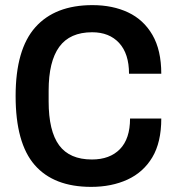

<svg xmlns="http://www.w3.org/2000/svg" viewBox="-20 -718 687 750"><path d="M336 12Q190 12 115.5 -73.5Q41 -159 41 -343Q41 -525 118 -611.5Q195 -698 341 -698Q420 -698 480.5 -669.5Q541 -641 575.5 -581.5Q610 -522 610 -430H484Q484 -508 445.5 -550Q407 -592 340 -592Q253 -592 211.5 -535Q170 -478 170 -364V-322Q170 -206 211 -150.5Q252 -95 339 -95Q409 -95 448.5 -135.5Q488 -176 488 -255H610Q610 -162 575 -103.5Q540 -45 478 -16.5Q416 12 336 12Z"/></svg>

Font: Archivo SemiCondensed SemiBold
Style: Regular
Weight: 600
Width: 4
Designer: Hector Gatti
Foundry: Omnibus-Type
Version: Version 2.001; ttfautohint (v1.8.3)